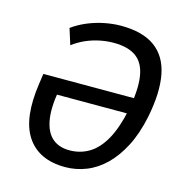

<svg xmlns="http://www.w3.org/2000/svg" viewBox="-107 -812 876 919"><g transform="rotate(15 331.0 -352.5)"><path d="M296 9Q230 9 182 -14Q134 -37 105 -82Q76 -127 68.5 -193.5Q61 -260 74 -346L81 -395H550L539 -316H152L172 -333Q157 -243 168 -186Q179 -129 211.5 -101.5Q244 -74 296 -74Q348 -74 391.5 -99.5Q435 -125 467.5 -182Q500 -239 520 -333Q540 -435 531 -500Q522 -565 482 -595.5Q442 -626 368 -626Q335 -626 300.5 -619Q266 -612 233.5 -598Q201 -584 170 -561L145 -640Q178 -664 217.5 -680.5Q257 -697 299.5 -705.5Q342 -714 381 -714Q489 -714 550 -669.5Q611 -625 627.5 -538.5Q644 -452 619 -327Q601 -240 568.5 -177Q536 -114 493.5 -72.5Q451 -31 400.5 -11Q350 9 296 9Z"/></g></svg>

Font: Nunito Sans 10pt Condensed SemiBold
Style: Italic
Weight: 600
Width: 3
Italic angle: -9°
Designer: Vernon Adams
Foundry: Vernon Adams
Version: Version 3.101;gftools[0.9.27]